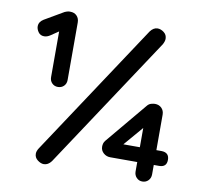

<svg xmlns="http://www.w3.org/2000/svg" viewBox="-79 -793 938 881"><g transform="rotate(10 390.0 -353.0)"><path d="M182 -358Q166 -358 155 -369Q144 -380 144 -397V-632L150 -614L107 -585Q101 -581 94 -578.5Q87 -576 80 -576Q62 -576 52.5 -589.5Q43 -603 43 -616Q43 -637 64 -650L153 -702Q169 -709 179 -708Q198 -708 209.5 -696Q221 -684 221 -665V-397Q221 -380 210 -369Q199 -358 182 -358ZM180 2Q166 2 151 -9.5Q136 -21 136 -39Q136 -51 145 -65L553 -682Q568 -702 587 -702Q602 -702 616.5 -691Q631 -680 631 -661Q631 -650 623 -635L215 -18Q200 2 180 2ZM639 2Q623 2 612 -9.5Q601 -21 601 -38V-293L633 -278L507 -131L510 -151H703Q738 -150 738 -116Q738 -82 703 -82H475Q457 -82 443.5 -94Q430 -106 430 -124Q430 -131 432 -138.5Q434 -146 440 -153L597 -341Q606 -353 617 -356Q628 -359 635 -359Q654 -359 666 -347Q678 -335 678 -316V-38Q678 -21 667 -9.5Q656 2 639 2Z"/></g></svg>

Font: Quicksand Light SemiBold
Style: Regular
Weight: 600
Version: Version 3.004